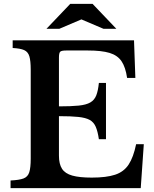

<svg xmlns="http://www.w3.org/2000/svg" viewBox="-20 -980 804 1000"><path d="M287 -680V-426Q351 -426 390 -430Q429 -434 450.5 -446.5Q472 -459 481.5 -483.5Q491 -508 495 -548H532V-255H495Q489 -296 478.5 -320Q468 -344 447 -355.5Q426 -367 388 -371Q350 -375 287 -375V-169Q287 -126 303 -101Q319 -76 356.5 -65.5Q394 -55 458 -55Q534 -55 579.5 -70Q625 -85 650 -123Q675 -161 689 -229H729L713 0H35V-40Q80 -42 102.5 -50.5Q125 -59 132.5 -83Q140 -107 140 -154V-616Q140 -663 133 -686.5Q126 -710 106 -719Q86 -728 46 -730V-770H678L685 -574H642Q634 -630 613 -661Q592 -692 550.5 -704.5Q509 -717 438 -717H325Q300 -717 293.5 -710.5Q287 -704 287 -680ZM346 -960H462L586 -830H519L404 -879L289 -830H222Z"/></svg>

Font: Libre Baskerville
Style: Bold
Weight: 700
Designer: Pablo Impallari, Rodrigo Fuenzalida
Foundry: Pablo Impallari, Rodrigo Fuenzalida
Version: Version 1.051; ttfautohint (v1.8.4.7-5d5b)